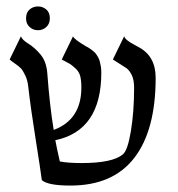

<svg xmlns="http://www.w3.org/2000/svg" viewBox="-20 -569 554 597"><path d="M61 -512Q61 -530 72 -539.5Q83 -549 98 -549Q113 -549 124 -539.5Q135 -530 135 -512Q135 -495 124 -485Q113 -475 98 -475Q83 -475 72 -485Q61 -495 61 -512ZM412 -422Q464 -394 464 -327Q464 -164 397.5 -78Q331 8 199 8Q129 8 110 -9Q106 -41 91 -135Q76 -229 68 -298Q66 -319 58.5 -334.5Q51 -350 45.5 -356Q40 -362 27 -371Q14 -380 10 -384L45 -456Q49 -445 68.5 -433Q88 -421 106 -399.5Q124 -378 127 -342Q135 -236 147 -165Q233 -197 233 -297Q233 -318 229.5 -332Q226 -346 214.5 -356.5Q203 -367 197 -370.5Q191 -374 172 -384L207 -456Q210 -447 249 -424Q250 -424 255.5 -420.5Q261 -417 263 -415.5Q265 -414 270.5 -409.5Q276 -405 278.5 -401.5Q281 -398 284.5 -392Q288 -386 290 -379Q292 -372 293.5 -363Q295 -354 295 -343Q295 -163 152 -133Q156 -111 166 -67Q191 -62 234 -62Q330 -62 362 -89Q377 -101 387 -161.5Q397 -222 397 -296Q397 -321 389.5 -336Q382 -351 372.5 -357.5Q363 -364 331 -384L366 -456Q368 -450 376 -443.5Q384 -437 397.5 -430Q411 -423 412 -422Z"/></svg>

Font: Bellefair
Style: Regular
Weight: 400
Designer: Nick Shinn, Liron Lavi Turkenic
Foundry: Shinntype
Version: Version 1.003;PS 001.003;hotconv 1.0.88;makeotf.lib2.5.64775